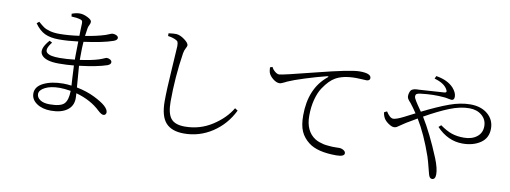

<svg xmlns="http://www.w3.org/2000/svg" viewBox="-65 -1139 4129 1554"><g transform="rotate(10 2000.0 -362.0)"><path d="M372.1 -6.8Q462.9 -6.8 492.2 -37.1Q521.5 -67.4 522.5 -143.6Q469.7 -152.3 432.6 -152.3Q358.4 -152.3 312.5 -128.9Q266.6 -105.5 266.6 -73.2Q266.6 -44.9 294.4 -25.9Q322.3 -6.8 372.1 -6.8ZM551.8 -434.6V-403.3Q644.5 -416 704.1 -434.6Q716.8 -438.5 730.5 -444.3Q744.1 -450.2 752.4 -453.6Q760.7 -457 765.6 -457Q780.3 -457 793.5 -448.7Q806.6 -440.4 806.6 -427.7Q806.6 -411.1 780.3 -400.4Q700.2 -373 553.7 -355.5Q553.7 -344.7 567.4 -179.7Q651.4 -163.1 715.3 -131.3Q779.3 -99.6 809.6 -72.3Q838.9 -44.9 838.9 -22.5Q838.9 -11.7 832.5 -4.9Q826.2 2 816.4 2Q799.8 2 771.5 -24.4Q694.3 -98.6 571.3 -132.8Q573.2 -103.5 573.2 -91.8Q573.2 -28.3 524.9 6.8Q476.6 42 392.6 42Q321.3 42 274.9 10.3Q228.5 -21.5 228.5 -71.3Q228.5 -127.9 293.5 -159.7Q358.4 -191.4 455.1 -191.4Q485.4 -191.4 521.5 -186.5Q521.5 -190.4 517.6 -250.5Q513.7 -310.5 512.7 -350.6Q451.2 -344.7 388.7 -344.7Q278.3 -344.7 245.6 -389.2Q212.9 -433.6 284.2 -513.7L306.6 -502Q281.2 -469.7 275.4 -447.8Q269.5 -425.8 282.7 -413.6Q295.9 -401.4 321.3 -396Q346.7 -390.6 387.7 -390.6Q444.3 -390.6 511.7 -398.4V-435.5Q511.7 -473.6 513.7 -547.9Q429.7 -537.1 356.4 -537.1Q286.1 -537.1 240.2 -558.6Q194.3 -580.1 156.2 -634.8L174.8 -650.4Q204.1 -625 221.7 -612.8Q239.3 -600.6 272.5 -591.3Q305.7 -582 351.6 -582Q425.8 -582 514.6 -594.7Q514.6 -618.2 515.6 -642.6Q516.6 -667 517.1 -681.6Q517.6 -696.3 517.6 -698.2Q517.6 -712.9 513.7 -718.3Q509.8 -723.6 498 -727.5Q466.8 -736.3 424.8 -737.3L421.9 -759.8Q457 -773.4 487.3 -773.4Q517.6 -773.4 552.2 -755.9Q586.9 -738.3 586.9 -721.7Q586.9 -710 579.1 -694.8Q571.3 -679.7 569.3 -668Q561.5 -617.2 559.6 -601.6Q652.3 -616.2 722.7 -638.7Q731.4 -641.6 743.7 -647Q755.9 -652.3 764.2 -655.3Q772.5 -658.2 779.3 -658.2Q796.9 -658.2 810.5 -650.4Q824.2 -642.6 824.2 -630.9Q824.2 -613.3 793.9 -602.5Q713.9 -574.2 555.7 -552.7Q551.8 -509.8 551.8 -434.6Z M1287.1 -699.2Q1260.7 -712.9 1221.7 -717.8V-740.2Q1264.6 -746.1 1285.2 -745.1Q1316.4 -743.2 1353 -716.3Q1389.6 -689.5 1389.6 -669.9Q1389.6 -662.1 1379.4 -643.6Q1369.1 -625 1365.2 -600.6Q1334 -398.4 1334 -199.2Q1334 -101.6 1367.2 -60.5Q1400.4 -19.5 1481.4 -19.5Q1604.5 -19.5 1705.6 -84.5Q1806.6 -149.4 1857.4 -236.3L1880.9 -220.7Q1823.2 -102.5 1717.3 -32.7Q1611.3 37.1 1484.4 37.1Q1382.8 37.1 1334.5 -17.1Q1286.1 -71.3 1286.1 -194.3Q1286.1 -286.1 1297.9 -460.4Q1309.6 -634.8 1309.6 -648.4Q1309.6 -673.8 1305.2 -683.6Q1300.8 -693.4 1287.1 -699.2Z M2799.8 -705.1Q2893.6 -705.1 2893.6 -666Q2893.6 -656.2 2886.2 -649.9Q2878.9 -643.6 2865.2 -643.6Q2859.4 -643.6 2830.6 -645.5Q2801.8 -647.5 2779.3 -647.5Q2670.9 -647.5 2609.4 -610.4Q2587.9 -597.7 2565.4 -575.2Q2543 -552.7 2517.1 -514.2Q2491.2 -475.6 2475.1 -414.6Q2459 -353.5 2459 -281.2Q2459 -154.3 2543 -100.6Q2558.6 -90.8 2578.6 -84Q2598.6 -77.1 2614.3 -73.7Q2629.9 -70.3 2653.3 -68.4Q2676.8 -66.4 2686.5 -65.9Q2696.3 -65.4 2719.2 -65.9Q2742.2 -66.4 2743.2 -66.4Q2761.7 -66.4 2778.8 -56.2Q2795.9 -45.9 2795.9 -31.2Q2795.9 -2.9 2728.5 -2.9Q2574.2 -2.9 2501 -59.6Q2454.1 -95.7 2432.1 -145Q2410.2 -194.3 2410.2 -275.4Q2410.2 -498 2552.7 -613.3Q2556.6 -616.2 2557.1 -618.2Q2557.6 -620.1 2555.2 -621.1Q2552.7 -622.1 2546.9 -621.1Q2464.8 -600.6 2372.1 -571.3Q2279.3 -542 2234.4 -521.5Q2228.5 -518.6 2215.8 -512.2Q2203.1 -505.9 2192.9 -502Q2182.6 -498 2174.8 -498Q2149.4 -498 2121.1 -521Q2092.8 -543.9 2084 -569.3Q2080.1 -579.1 2078.1 -611.3L2097.7 -618.2Q2106.4 -598.6 2125.5 -583Q2144.5 -567.4 2160.2 -567.4Q2184.6 -567.4 2454.6 -636.2Q2724.6 -705.1 2799.8 -705.1Z M3406.2 -752.9 3416 -775.4Q3510.7 -760.7 3560.5 -707Q3592.8 -669.9 3592.8 -636.7Q3592.8 -607.4 3569.3 -607.4Q3562.5 -607.4 3543.5 -611.8Q3524.4 -616.2 3509.8 -617.2Q3419.9 -626 3317.4 -613.3Q3293 -610.4 3284.2 -604.5Q3275.4 -598.6 3275.4 -584Q3275.4 -577.1 3279.3 -567.9Q3283.2 -558.6 3291.5 -545.9Q3299.8 -533.2 3306.6 -522.5Q3313.5 -511.7 3325.2 -495.1Q3336.9 -478.5 3342.8 -469.7Q3467.8 -532.2 3558.1 -564.9Q3648.4 -597.7 3728.5 -597.7Q3816.4 -597.7 3871.1 -551.8Q3925.8 -505.9 3925.8 -432.6Q3925.8 -355.5 3866.2 -314.9Q3806.6 -274.4 3718.8 -274.4Q3598.6 -274.4 3504.9 -373L3524.4 -390.6Q3576.2 -353.5 3620.1 -338.4Q3664.1 -323.2 3720.7 -323.2Q3787.1 -323.2 3828.1 -355.5Q3869.1 -387.7 3869.1 -442.4Q3869.1 -497.1 3828.6 -531.2Q3788.1 -565.4 3725.6 -565.4Q3651.4 -565.4 3565.4 -531.2Q3479.5 -497.1 3367.2 -433.6Q3443.4 -310.5 3521.5 -121.1Q3553.7 -41 3553.7 7.8Q3553.7 50.8 3525.4 50.8Q3504.9 50.8 3496.1 16.6Q3494.1 11.7 3482.4 -36.1Q3470.7 -84 3458 -123Q3397.5 -296.9 3327.1 -411.1Q3319.3 -406.2 3288.6 -388.2Q3257.8 -370.1 3241.2 -360.4Q3221.7 -348.6 3201.7 -334Q3181.6 -319.3 3171.9 -314Q3162.1 -308.6 3149.4 -308.6Q3130.9 -308.6 3104 -327.1Q3077.1 -345.7 3065.4 -366.2Q3051.8 -391.6 3050.8 -414.1L3073.2 -424.8Q3104.5 -375 3131.8 -375Q3156.2 -375 3214.8 -404.3L3302.7 -449.2Q3276.4 -489.3 3247.1 -526.4Q3245.1 -528.3 3239.7 -534.2Q3234.4 -540 3232.4 -543Q3230.5 -545.9 3226.6 -551.3Q3222.7 -556.6 3221.2 -561Q3219.7 -565.4 3218.8 -571.8Q3217.8 -578.1 3218.8 -585.4Q3219.7 -592.8 3221.7 -600.6Q3225.6 -614.3 3231 -622.6Q3236.3 -630.9 3246.6 -634.8Q3256.8 -638.7 3261.7 -640.1Q3266.6 -641.6 3281.7 -642.1Q3296.9 -642.6 3298.8 -642.6Q3327.1 -644.5 3504.9 -656.2Q3527.3 -658.2 3515.6 -679.7Q3491.2 -729.5 3406.2 -752.9Z"/></g></svg>

Font: GenYoMin TW TTF Light
Style: Regular
Weight: 300
Version: Version 1.300